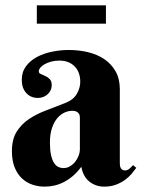

<svg xmlns="http://www.w3.org/2000/svg" viewBox="-20 -695 538 723"><path d="M280.8 -252.9Q280.8 -265.1 272.9 -271.5Q265.1 -277.8 252.9 -277.8Q235.8 -277.8 220.5 -270Q205.1 -262.2 193.4 -247.1Q181.6 -231.9 174.8 -209.7Q168 -187.5 168 -158.2Q168 -129.9 172.1 -111.3Q176.3 -92.8 183.3 -81.8Q190.4 -70.8 199.7 -66.4Q209 -62 219.2 -62Q231.9 -62 243.2 -68.6Q254.4 -75.2 262.7 -85.4Q271 -95.7 275.9 -108.4Q280.8 -121.1 280.8 -133.8ZM203.1 -466.8Q186.5 -466.8 172.4 -462.9Q158.2 -459 147.9 -453.1Q137.7 -447.3 131.8 -440.2Q126 -433.1 126 -426.8Q126 -419.4 133.5 -416.3Q141.1 -413.1 150.4 -408.9Q159.7 -404.8 167.2 -397.2Q174.8 -389.6 174.8 -374Q174.8 -363.8 170.7 -355.2Q166.5 -346.7 159.4 -340.1Q152.3 -333.5 142.8 -329.8Q133.3 -326.2 123 -326.2Q95.7 -326.2 78.9 -344.7Q62 -363.3 62 -394Q62 -423.8 77.6 -445.1Q93.3 -466.3 118.4 -480Q143.6 -493.7 175.3 -500.2Q207 -506.8 238.8 -506.8Q276.9 -506.8 311.5 -498.5Q346.2 -490.2 372.8 -472.2Q399.4 -454.1 415.3 -426.3Q431.2 -398.4 431.2 -358.9V-83Q431.2 -78.6 431.6 -73.2Q432.1 -67.9 434.1 -63.5Q436 -59.1 439.9 -56.2Q443.8 -53.2 451.2 -53.2Q460 -53.2 467.5 -59.8Q475.1 -66.4 481 -73.2L493.2 -63Q485.8 -52.7 475.6 -40.5Q465.3 -28.3 450.7 -17.6Q436 -6.8 416.5 0.5Q397 7.8 372.1 7.8Q341.3 7.8 317.4 -10.5Q293.5 -28.8 286.1 -66.9Q270.5 -45.9 253.7 -31.7Q236.8 -17.6 219.2 -8.8Q201.7 0 183.8 3.9Q166 7.8 147.9 7.8Q124.5 7.8 102.5 0.5Q80.6 -6.8 63.2 -22.7Q45.9 -38.6 35.4 -64Q24.9 -89.4 24.9 -126Q24.9 -170.4 42.5 -198.7Q60.1 -227.1 88.6 -246.3Q117.2 -265.6 153.6 -279.3Q189.9 -293 228 -308.1Q256.3 -319.3 269.3 -341.6Q282.2 -363.8 282.2 -387.2Q282.2 -423.3 261 -445.1Q239.7 -466.8 203.1 -466.8ZM118.7 -674.8H378.9V-606H118.7Z"/></svg>

Font: Berkshire Swash
Style: Regular
Weight: 400
Designer: Astigmatic (AOETI)
Foundry: Astigmatic (AOETI)
Version: Version 1.001